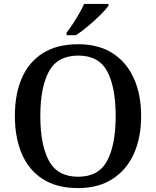

<svg xmlns="http://www.w3.org/2000/svg" viewBox="-20 -951 797 981"><path d="M379 10Q270 10 198.5 -36Q127 -82 91.5 -165Q56 -248 56 -359Q56 -470 91.5 -552Q127 -634 199 -679.5Q271 -725 380 -725Q483 -725 554.5 -679.5Q626 -634 663.5 -551.5Q701 -469 701 -358Q701 -247 663.5 -164.5Q626 -82 554 -36Q482 10 379 10ZM379 -48Q484 -48 527.5 -129.5Q571 -211 571 -358Q571 -505 528 -586Q485 -667 380 -667Q274 -667 230 -586Q186 -505 186 -358Q186 -211 230 -129.5Q274 -48 379 -48ZM320 -784Q335 -803 352 -829Q369 -855 384.5 -882Q400 -909 410 -931H534V-921Q522 -904 493 -875Q464 -846 430 -817.5Q396 -789 368 -771H320Z"/></svg>

Font: Noto Serif Tibetan Medium
Style: Regular
Weight: 500
Designer: Monotype Design Team
Foundry: Monotype Imaging Inc.
Version: Version 2.103; ttfautohint (v1.8.4.7-5d5b)